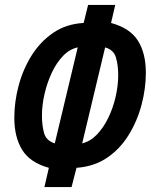

<svg xmlns="http://www.w3.org/2000/svg" viewBox="-20 -758 611 778"><path d="M160 0 178 -78Q102 -99 70 -150.5Q38 -202 38 -281Q38 -345 55.5 -411Q73 -477 108 -533Q143 -589 195.5 -625Q248 -661 319 -665L337 -738H447L430 -665Q507 -644 539 -593Q571 -542 571 -463Q571 -399 553.5 -333Q536 -267 501 -210.5Q466 -154 413.5 -118.5Q361 -83 290 -78L270 0ZM202 -177 295 -566Q262 -559 235.5 -531.5Q209 -504 190 -463.5Q171 -423 160.5 -377.5Q150 -332 150 -289Q150 -250 158.5 -219Q167 -188 202 -177ZM313 -177Q346 -185 372.5 -212.5Q399 -240 418.5 -280Q438 -320 448.5 -365.5Q459 -411 459 -454Q459 -493 450 -524.5Q441 -556 406 -566Z"/></svg>

Font: Ubuntu Sans Mono
Style: Italic
Weight: 400
Italic angle: -13.5°
Monospace: yes
Designer: Dalton Maag Ltd
Foundry: Dalton Maag Ltd
Version: Version 1.006